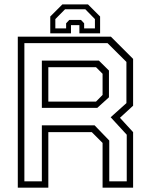

<svg xmlns="http://www.w3.org/2000/svg" viewBox="-20 -870 694 890"><path d="M62.5 0V-700H494L597 -597V-380L536 -324L597 -257.5V0H455.5V-207.5L405.5 -257.5H204V0ZM93 -29.5H174V-289H418.5L486.5 -218.5V-29.5H567.5V-245.5L493 -326.5L566 -392V-583L478.5 -670H93ZM204 -399H425L455.5 -430V-528L425 -558.5H204ZM174 -370V-589H438.5L485 -543V-419L431 -370ZM388 -849.5 444 -793.5V-715.5H348V-753.5H309V-715.5H213V-793.5L269 -849.5ZM375.5 -827H281.5L236.5 -781.5V-738.5H286.5V-762L301 -777.5H355.5L370 -762V-738.5H420V-781.5Z"/></svg>

Font: Tourney Light
Style: Regular
Weight: 300
Version: Version 1.015